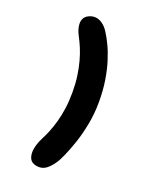

<svg xmlns="http://www.w3.org/2000/svg" viewBox="-180 -875 978 1212"><g transform="rotate(20 309.5 -269.0)"><path d="M196 228Q178.5 220.5 170.2 203Q162 185.5 162 162.5Q162 139 170 112.2Q178 85.5 190.5 61.5Q205 34.5 219.2 -0.2Q233.5 -35 245.5 -77.8Q257.5 -120.5 264.5 -171Q271.5 -221.5 271.5 -280Q271.5 -338.5 264.2 -389.2Q257 -440 245.2 -482.8Q233.5 -525.5 219 -560.2Q204.5 -595 190 -622Q165 -668 165 -704Q165 -746.5 201 -764.5Q222 -774.5 241 -774.5Q267.5 -774.5 292 -757.8Q316.5 -741 335 -711.5Q354 -682 374 -640.5Q394 -599 411 -545.2Q428 -491.5 438.8 -425.2Q449.5 -359 449.5 -280Q449.5 -201 435.2 -127.5Q421 -54 400.5 6.2Q380 66.5 361.8 106.8Q343.5 147 335 160Q312.5 195 288 215.5Q263.5 236 234 236Q225.5 236 215.8 234.2Q206 232.5 196 228Z"/></g></svg>

Font: Sono ExtraLight Monospace ExtraBold
Style: Regular
Weight: 800
Version: Version 2.112